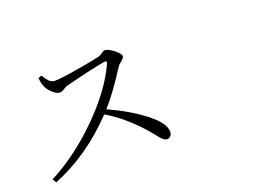

<svg xmlns="http://www.w3.org/2000/svg" viewBox="-95 -948 1690 1193"><g transform="rotate(-20 750.0 -351.5)"><path d="M218.8 -663.1 240.2 -671.9Q241.2 -670.9 248.5 -659.7Q255.9 -648.4 258.3 -645Q260.7 -641.6 268.1 -633.3Q275.4 -625 280.3 -622.1Q285.2 -619.1 293 -615.7Q300.8 -612.3 308.6 -612.3Q346.7 -612.3 457.5 -630.9Q568.4 -649.4 616.2 -661.1Q627 -664.1 641.6 -674.8Q656.2 -685.5 663.1 -685.5Q685.5 -685.5 721.7 -657.2Q757.8 -628.9 757.8 -612.3Q757.8 -601.6 738.8 -586.4Q719.7 -571.3 714.8 -564.5Q620.1 -416 548.8 -336.9Q682.6 -276.4 778.3 -202.6Q874 -128.9 874 -70.3Q874 -54.7 865.2 -43.9Q856.4 -33.2 839.8 -33.2Q830.1 -33.2 820.3 -40Q810.5 -46.9 803.2 -55.7Q795.9 -64.5 778.8 -85.9Q761.7 -107.4 746.1 -125Q638.7 -245.1 525.4 -311.5Q334 -110.4 100.6 -16.6L85.9 -42Q262.7 -133.8 421.9 -292Q581.1 -450.2 650.4 -603.5Q654.3 -612.3 650.4 -615.7Q646.5 -619.1 637.7 -618.2Q571.3 -608.4 373 -558.6Q358.4 -554.7 342.8 -543.9Q327.1 -533.2 314.5 -533.2Q293.9 -533.2 268.6 -556.2Q243.2 -579.1 233.4 -601.6Q221.7 -626 218.8 -663.1Z"/></g></svg>

Font: Bpmf Zihi Serif Regular
Style: Regular
Weight: 400
Foundry: But Ko
Version: Version 1.320